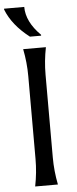

<svg xmlns="http://www.w3.org/2000/svg" viewBox="-63 -994 414 1027"><g transform="rotate(-5 144.0 -481.0)"><path d="M0 -961.9H108.4Q108.4 -881.8 185.1 -805.7V-800.8H125Q33.2 -871.6 0 -957ZM83 0Q97.7 -73.2 97.7 -146.5V-590.8Q97.7 -664.1 83 -737.3H205.1Q190.4 -664.1 190.4 -590.8V-146.5Q190.4 -73.2 205.1 0Z"/></g></svg>

Font: Classica
Style: Book
Weight: 400
Designer: Wojciech Kalinowski "wmk69" (wmk69@o2.pl)
Foundry: Wojciech Kalinowski "wmk69" (wmk69@o2.pl)
Version: Version 2.1.1; 2021-05-14